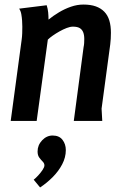

<svg xmlns="http://www.w3.org/2000/svg" viewBox="-20 -531 532 843"><path d="M185 -508Q190 -492 191.5 -476.5Q193 -461 193 -445Q214 -462 239 -477Q264 -492 291.5 -501.5Q319 -511 346 -511Q378 -511 400.5 -503Q423 -495 438 -479.5Q453 -464 460 -441Q467 -418 467 -387Q467 -360 464 -336L426 -54L429 0H304L347 -324Q349 -333 349.5 -342Q350 -351 350 -360Q350 -378 345 -390Q340 -402 329.5 -408Q319 -414 300 -414Q288 -414 272.5 -408Q257 -402 241 -393Q225 -384 211.5 -374.5Q198 -365 190 -357L141 0H27L75 -356Q77 -370 77.5 -384.5Q78 -399 78 -414Q78 -426 77 -440.5Q76 -455 73.5 -469Q71 -483 64 -493ZM211 64Q240 64 254.5 83Q269 102 269 128Q269 160 253 190.5Q237 221 211 247Q185 273 156 292L128 258Q137 251 148 239Q159 227 167 215Q175 203 175 195Q175 186 167.5 178.5Q160 171 152.5 161Q145 151 145 134Q145 106 165 85Q185 64 211 64Z"/></svg>

Font: Rosario
Style: Italic
Weight: 400
Italic angle: -8.05°
Designer: Hector Gatti
Foundry: Omnibus Type
Version: Version 1.201